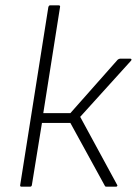

<svg xmlns="http://www.w3.org/2000/svg" viewBox="-20 -703 515 723"><path d="M471 -482Q474 -482 475 -479.5Q476 -477 473 -474L282 -263L421 -7Q423 -5 421.5 -2.5Q420 0 417 0H381Q376 0 375 -3L245 -240H138L100 -6Q99 0 93 0H61Q55 0 56 -6L162 -676Q164 -683 169 -683H200Q208 -683 206 -676L143 -277H245L423 -478Q428 -482 432 -482Z"/></svg>

Font: Sofia Sans ExtraLight
Style: Italic
Weight: 250
Italic angle: -9°
Version: Version 4.100-B